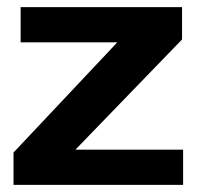

<svg xmlns="http://www.w3.org/2000/svg" viewBox="-20 -520 557 540"><path d="M18 0V-91L310 -401H38V-500H492V-409L192 -99H495V0Z"/></svg>

Font: Panamera
Style: Bold
Weight: 700
Designer: Bastien Sozeau
Foundry: NBR — Bastien Sozeau
Version: Version 3.002; ttfautohint (v1.8.4.7-5d5b);gftools[0.9.33]